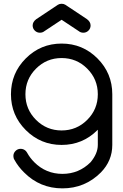

<svg xmlns="http://www.w3.org/2000/svg" viewBox="-20 -782 665 1036"><path d="M312.5 -468.8Q231.4 -468.8 174.3 -411.6Q117.2 -354.5 117.2 -273.4Q117.2 -192.4 174.3 -135.3Q231.4 -78.1 312.5 -78.1Q393.6 -78.1 450.7 -135.3Q507.8 -192.4 507.8 -273.4Q507.8 -354.5 450.7 -411.6Q393.6 -468.8 312.5 -468.8ZM507.8 -82Q506.8 -81.1 505.9 -80.1Q425.8 0 312.5 0Q199.2 0 119.1 -80.1Q39.1 -160.2 39.1 -273.4Q39.1 -386.7 119.1 -466.8Q199.2 -546.9 312.5 -546.9Q425.8 -546.9 505.9 -466.8Q585.9 -386.7 585.9 -273.4V0Q585.9 85.4 524.4 148.4Q438.5 234.4 316.9 234.4Q195.3 234.4 109.9 148.4Q78.1 117.2 58.1 80.6Q52.2 71.8 52.2 60.1Q52.2 43.9 63.7 32.5Q75.2 21 91.3 21Q107.4 21 119.1 32.2Q124 37.6 127.4 43.9Q142.1 70.3 165 93.3Q228 156.2 316.9 156.2Q405.8 156.2 468.8 93.3Q507.8 46.4 507.8 0ZM332.5 -756.3 449.2 -678.7Q468.8 -664.1 468.8 -644.5Q468.8 -628.4 457.3 -616.9Q445.8 -605.5 429.7 -605.5Q415.5 -605.5 405.3 -613.8L312.5 -675.3L219.7 -613.8Q209.5 -605.5 195.3 -605.5Q179.2 -605.5 167.7 -616.9Q156.2 -628.4 156.2 -644.5Q156.2 -664.1 175.8 -678.7L292.5 -756.3Q301.3 -761.7 312.5 -761.7Q323.7 -761.7 332.5 -756.3Z"/></svg>

Font: Comfortaa
Style: Regular
Weight: 400
Designer: Johan Aakerlund - aajohan
Foundry: Johan Aakerlund
Version: Version 2.004 2013